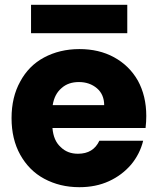

<svg xmlns="http://www.w3.org/2000/svg" viewBox="-20 -770 656 798"><path d="M588 -288C588 -288 588 -288 588 -288C588 -344 576 -393 553 -435C529 -477 496 -509 454 -532C412 -555 364 -566 310 -566C310 -566 310 -566 310 -566C255 -566 206 -554 163 -531C120 -508 87 -474 64 -431C40 -388 28 -337 28 -279C28 -279 28 -279 28 -279C28 -221 40 -170 64 -127C88 -84 121 -50 164 -27C207 -4 255 8 310 8C310 8 310 8 310 8C355 8 396 0 433 -17C470 -34 500 -57 525 -86C549 -115 566 -148 575 -185C575 -185 393 -185 393 -185C393 -185 393 -185 393 -185C376 -149 347 -131 304 -131C304 -131 304 -131 304 -131C275 -131 251 -140 232 -159C212 -177 201 -203 198 -238C198 -238 585 -238 585 -238C585 -238 585 -238 585 -238C587 -255 588 -272 588 -288ZM199 -333C199 -333 199 -333 199 -333C204 -364 216 -387 236 -404C255 -421 279 -429 308 -429C308 -429 308 -429 308 -429C338 -429 363 -420 383 -403C403 -386 413 -362 413 -333C413 -333 199 -333 199 -333ZM109 -750C109 -750 109 -632 109 -632C109 -632 509 -632 509 -632C509 -632 509 -750 509 -750C509 -750 109 -750 109 -750Z"/></svg>

Font: Girnar Poppins
Style: Bold
Weight: 500
Designer: Ninad Kale (Devanagari), Jonny Pinhorn (Latin)
Foundry: Indian Type Foundry
Version: ""